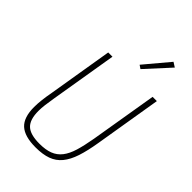

<svg xmlns="http://www.w3.org/2000/svg" viewBox="-275 -1037 1150 1150"><g transform="rotate(45 300.0 -461.5)"><path d="M203 -698 133 -277Q126 -235 122.5 -207Q119 -179 119 -155Q119 -82 151.5 -51Q184 -20 262 -20Q314 -20 349 -33.5Q384 -47 407.5 -77Q431 -107 445.5 -155Q460 -203 472 -272L543 -698H579L509 -275Q496 -195 478 -140.5Q460 -86 432 -52Q404 -18 362.5 -3Q321 12 261 12Q168 12 126 -26.5Q84 -65 84 -153Q84 -181 88 -215.5Q92 -250 99 -287L167 -698ZM374 -764 352 -779 483 -935 513 -916Z"/></g></svg>

Font: IBM Plex Mono ExtraLight
Style: Italic
Weight: 200
Italic angle: -9°
Monospace: yes
Designer: Mike Abbink, Paul van der Laan, Pieter van Rosmalen
Foundry: Bold Monday
Version: Version 2.3